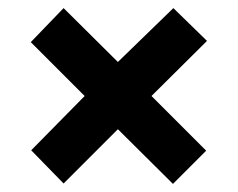

<svg xmlns="http://www.w3.org/2000/svg" viewBox="-20 -590 587 474"><path d="M408 -570 271 -437 137 -570 56 -486 189 -353 57 -219 137 -137 271 -271 407 -136 489 -218 354 -353 491 -489Z"/></svg>

Font: Noto Sans Myanmar UI SemiCondensed ExtraBold
Style: Regular
Weight: 800
Width: 4
Designer: Monotype Design Team
Foundry: Monotype Imaging Inc.
Version: Version 2.103